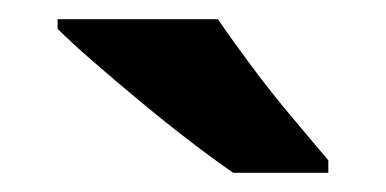

<svg xmlns="http://www.w3.org/2000/svg" viewBox="-20 -786 402 200"><path d="M207 -766Q222 -744 242.5 -716.5Q263 -689 284.5 -663.5Q306 -638 322 -619V-606H223Q204 -619 178.5 -638.5Q153 -658 126.5 -680Q100 -702 77 -722Q54 -742 40 -756V-766Z"/></svg>

Font: Noto Sans Duployan
Style: Bold
Weight: 700
Designer: David Corbett
Foundry: David Corbett
Version: Version 3.001